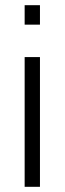

<svg xmlns="http://www.w3.org/2000/svg" viewBox="-20 -720 249 740"><path d="M75 0V-500H134V0ZM75 -625V-700H134V-625Z"/></svg>

Font: Titillium Web Light
Style: Regular
Weight: 300
Version: Version 1.002;PS 57.000;hotconv 1.0.70;makeotf.lib2.5.55311